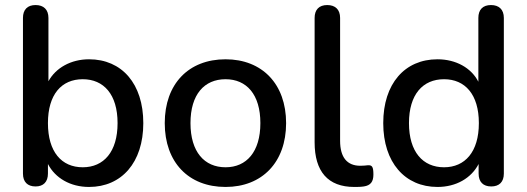

<svg xmlns="http://www.w3.org/2000/svg" viewBox="-20 -732 2088 761"><path d="M333 9C462 9 548 -88 548 -244C548 -400 463 -497 333 -497C261 -497 201 -463 172 -410V-661C172 -694 153 -712 121 -712C89 -712 71 -694 71 -661V-44C71 -11 89 7 121 7C152 7 170 -11 170 -44V-82C199 -26 259 9 333 9ZM308 -69C224 -69 170 -130 170 -244C170 -358 224 -418 308 -418C391 -418 446 -358 446 -244C446 -130 391 -69 308 -69Z M874 9C1019 9 1114 -89 1114 -244C1114 -399 1019 -497 874 -497C727 -497 633 -399 633 -244C633 -89 727 9 874 9ZM874 -69C790 -69 735 -130 735 -244C735 -358 790 -418 874 -418C957 -418 1012 -358 1012 -244C1012 -130 957 -69 874 -69Z M1384 9C1396 9 1409 9 1422 7C1449 3 1460 -12 1460 -40C1460 -71 1455 -78 1438 -77C1429 -76 1420 -75 1408 -75C1356 -75 1328 -108 1328 -174V-661C1328 -694 1309 -712 1277 -712C1245 -712 1227 -694 1227 -661V-168C1227 -52 1280 9 1384 9Z M1714 9C1788 9 1848 -26 1877 -82V-44C1877 -11 1895 7 1927 7C1959 7 1977 -11 1977 -44V-661C1977 -694 1958 -712 1926 -712C1894 -712 1876 -694 1876 -661V-408C1848 -463 1787 -497 1714 -497C1584 -497 1499 -400 1499 -244C1499 -88 1585 9 1714 9ZM1740 -69C1656 -69 1601 -130 1601 -244C1601 -358 1656 -418 1740 -418C1823 -418 1878 -358 1878 -244C1878 -130 1823 -69 1740 -69Z"/></svg>

Font: Nunito SemiBold
Style: Regular
Weight: 600
Designer: Vernon Adams
Foundry: Vernon Adams
Version: Version 3.602